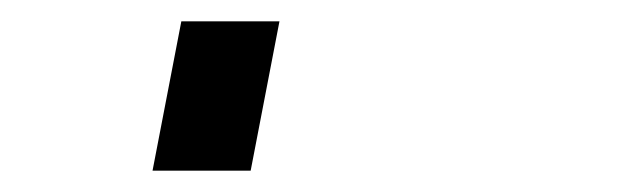

<svg xmlns="http://www.w3.org/2000/svg" viewBox="-20 60 590 180"><path d="M123 220 150 80H242L215 220Z"/></svg>

Font: Lode
Style: Bold Italic
Weight: 700
Italic angle: -11°
Monospace: yes
Designer: Belleve Invis
Foundry: Belleve Invis
Version: Version 29.2.0; ttfautohint (v1.8.3)